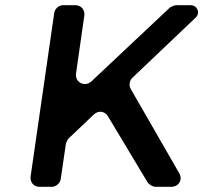

<svg xmlns="http://www.w3.org/2000/svg" viewBox="-20 -720 783 740"><path d="M579 0H640C669 0 685 -27 671 -52L484 -377C476 -390 479 -410 490 -420L734 -652C753 -670 741 -700 714 -700H659C653 -700 639 -694 635 -691L332 -406C306 -383 268 -403 273 -437L305 -660C308 -682 293 -700 270 -700H223C207 -700 191 -686 189 -670L98 -40C95 -18 110 0 132 0H180C196 0 212 -14 214 -30L234 -166C235 -170 241 -184 244 -186L342 -279C359 -295 384 -292 396 -272L549 -17C554 -9 569 0 579 0Z"/></svg>

Font: Trueno
Style: RoundIt
Weight: 400
Designer: Julieta Ulanovsky, Jasper
Foundry: Julieta Ulanovsky, Cannot Into Space Fonts
Version: Version 3.001